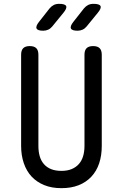

<svg xmlns="http://www.w3.org/2000/svg" viewBox="-20 -970 640 1000"><path d="M90 -685Q90 -708 101 -719Q112 -730 135 -730Q158 -730 169 -719Q180 -708 180 -685V-210Q180 -180 187 -156Q194 -132 209 -115Q224 -98 246.5 -89Q269 -80 300 -80Q331 -80 353.5 -89.5Q376 -99 391 -116Q406 -133 413 -157Q420 -181 420 -210V-685Q420 -708 431 -719Q442 -730 465 -730Q488 -730 499 -719Q510 -708 510 -685V-210Q510 -160 496.5 -119.5Q483 -79 456 -50Q429 -21 390 -5.5Q351 10 300 10Q249 10 210 -6Q171 -22 144.5 -50.5Q118 -79 104 -120Q90 -161 90 -210ZM384 -810Q355 -810 349.5 -821.5Q344 -833 362 -856L417 -926Q427 -938 439 -944Q451 -950 467 -950Q498 -950 503.5 -938.5Q509 -927 489 -903L431 -832Q422 -821 410 -815.5Q398 -810 384 -810ZM205 -810Q176 -810 170.5 -821.5Q165 -833 183 -856L238 -926Q248 -938 260 -944Q272 -950 288 -950Q319 -950 324.5 -938.5Q330 -927 310 -903L252 -832Q243 -821 231 -815.5Q219 -810 205 -810Z"/></svg>

Font: Maple Mono
Style: Regular
Weight: 400
Monospace: yes
Designer: subframe7536
Version: Version 7.300